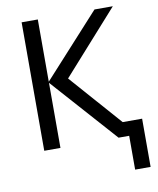

<svg xmlns="http://www.w3.org/2000/svg" viewBox="-96 -788 863 1051"><g transform="rotate(-10 335.0 -263.0)"><path d="M604 -714 294 -367 547 -80H655V188H569V0H510L187 -362V0H97V-714H187V-368L502 -714Z"/></g></svg>

Font: Noto Sans
Style: Regular
Weight: 400
Designer: Monotype Design Team
Foundry: Monotype Imaging Inc.
Version: Version 2.007